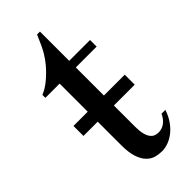

<svg xmlns="http://www.w3.org/2000/svg" viewBox="-203 -633 684 684"><g transform="rotate(-45 139.5 -290.5)"><path d="M279.3 -81.5Q271 -56.6 258.1 -38.6Q245.1 -20.5 230 -8.8Q214.8 2.9 198.5 8.8Q182.1 14.6 167.5 14.6Q151.4 14.6 135.7 10.3Q120.1 5.9 107.4 -7.1Q94.7 -20 86.9 -43.2Q79.1 -66.4 79.1 -104V-222.2H7.3V-272.5H79.1V-414.1H7.3V-429.2Q27.3 -436.5 49.6 -454.8Q71.8 -473.1 90.8 -495.6Q97.2 -503.4 102.8 -511Q108.4 -518.6 114.7 -529.1Q121.1 -539.6 128.4 -554.9Q135.7 -570.3 146 -594.7H160.6V-447.3H265.6V-414.1H160.6V-272.5H265.6V-222.2H160.6V-115.7Q160.6 -93.8 164.1 -79.6Q167.5 -65.4 173.6 -56.9Q179.7 -48.3 187.7 -44.9Q195.8 -41.5 205.1 -41.5Q223.6 -41.5 237.5 -52.2Q251.5 -63 259.8 -81.5Z"/></g></svg>

Font: Doulos SIL
Style: Regular
Weight: 400
Designer: Walt Agee, Victor Gaultney, Peter Martin, Debbi Hosken
Foundry: SIL International
Version: Version 4.110; 2011; Maintenance release